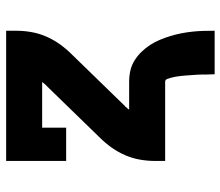

<svg xmlns="http://www.w3.org/2000/svg" viewBox="-68 -502 735 640"><g transform="rotate(-90 300.0 -182.5)"><path d="M372 165Q372 158 371.5 150.5Q371 143 371 136Q371 129 371 122Q371 115 370.5 107.5Q370 100 369.5 93Q369 86 368.5 79Q368 72 367.5 64.5Q367 57 366 50Q365 43 364 36Q363 29 361 22Q359 15 356.5 7.5Q354 0 347 0H83V-34Q83 -59 87.5 -84.5Q92 -110 102.5 -134Q113 -158 128 -179Q143 -200 161 -218L334 -396Q335 -396 336 -397Q337 -398 337 -399Q340 -402 342 -404.5Q344 -407 346 -410H194V-330H83V-530H517V-496Q517 -471 512.5 -445.5Q508 -420 497.5 -396Q487 -372 472 -351Q457 -330 439 -312L266 -134Q265 -134 264 -133Q263 -132 263 -131Q260 -128 258 -125.5Q256 -123 254 -120H347Q366 -120 384 -116Q402 -112 418 -102Q434 -92 447 -78.5Q460 -65 470 -49.5Q480 -34 487 -17Q494 0 499.5 18Q505 36 508.5 54Q512 72 514 90.5Q516 109 516.5 127.5Q517 146 517 165Z"/></g></svg>

Font: Iosevka Curly Slab HvEx
Style: Regular
Weight: 900
Width: 7
Monospace: yes
Designer: Belleve Invis
Foundry: Belleve Invis
Version: Version 11.1.0; ttfautohint (v1.8.3)